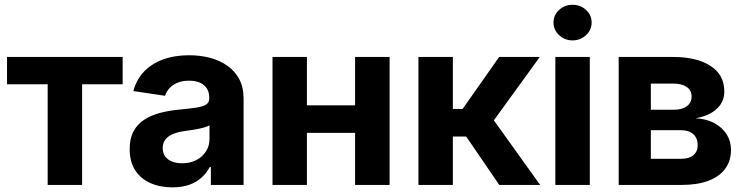

<svg xmlns="http://www.w3.org/2000/svg" viewBox="-20 -784 3155 814"><path d="M182.1 0V-426.8H9.8V-542.5H500V-426.8H328.1V0Z M710.9 10.3Q658.7 10.3 617.7 -7.8Q576.7 -25.9 553.2 -62Q529.8 -98.1 529.8 -151.9Q529.8 -197.3 546.4 -227.8Q563 -258.3 592 -276.9Q621.1 -295.4 658 -305.2Q694.8 -314.9 734.9 -318.8Q782.2 -323.2 811.3 -327.6Q840.3 -332 853.8 -340.8Q867.2 -349.6 867.2 -367.2V-369.6Q867.2 -392.6 857.2 -408.7Q847.2 -424.8 828.1 -433.3Q809.1 -441.9 781.2 -441.9Q753.4 -441.9 732.7 -433.3Q711.9 -424.8 698.7 -410.4Q685.5 -396 679.7 -377.9L545.4 -397.9Q558.1 -446.3 590.3 -480.2Q622.6 -514.2 671.4 -532Q720.2 -549.8 782.2 -549.8Q827.1 -549.8 868.7 -539.3Q910.2 -528.8 942.6 -506.3Q975.1 -483.9 993.9 -449.2Q1012.7 -414.6 1012.7 -365.7V0H874V-75.7H869.1Q856 -50.3 834.2 -30.8Q812.5 -11.2 782 -0.5Q751.5 10.3 710.9 10.3ZM752 -91.8Q786.6 -91.8 812.7 -105.5Q838.9 -119.1 853.5 -142.6Q868.2 -166 868.2 -194.3V-252.4Q861.3 -248.5 848.6 -244.6Q835.9 -240.7 820.1 -237.5Q804.2 -234.4 788.6 -232.2Q772.9 -230 760.3 -228Q733.4 -224.1 712.9 -215.6Q692.4 -207 681.2 -192.4Q669.9 -177.7 669.9 -156.2Q669.9 -135.3 680.4 -120.8Q690.9 -106.4 709.5 -99.1Q728 -91.8 752 -91.8Z M1525.9 -337.4V-220.7H1240.7V-337.4ZM1281.2 -542.5V0H1135.3V-542.5ZM1631.8 -542.5V0H1485.4V-542.5Z M1753.9 0V-542.5H1899.9V-322.3H1941.4L2096.2 -542.5H2268.6L2073.7 -273.9L2270 0H2096.7L1956.5 -205.1H1899.9V0Z M2334.5 0V-542.5H2480.5V0ZM2407.2 -612.8Q2374 -612.8 2350.3 -635Q2326.7 -657.2 2326.7 -688.5Q2326.7 -720.2 2350.3 -741.9Q2374 -763.7 2407.2 -763.7Q2440.9 -763.7 2464.6 -741.9Q2488.3 -720.2 2488.3 -688.5Q2488.3 -657.2 2464.6 -635Q2440.9 -612.8 2407.2 -612.8Z M2603 0V-542.5H2834Q2934.1 -542.5 2992.4 -504.6Q3050.8 -466.8 3050.8 -396Q3050.8 -352.5 3019 -322.8Q2987.3 -293 2929.2 -282.7Q2976.6 -279.8 3010 -261.2Q3043.5 -242.7 3061.3 -213.6Q3079.1 -184.6 3079.1 -148.4Q3079.1 -102.5 3054.9 -69.1Q3030.8 -35.6 2983.9 -17.8Q2937 0 2870.1 0ZM2739.3 -110.8H2869.1Q2901.4 -110.8 2919.7 -126.2Q2938 -141.6 2938 -168Q2938 -197.8 2919.7 -214.8Q2901.4 -231.9 2869.1 -231.9H2739.3ZM2739.3 -318.8H2837.4Q2872.6 -318.8 2892.3 -334Q2912.1 -349.1 2912.1 -375Q2912.1 -400.9 2891.4 -415.3Q2870.6 -429.7 2834 -429.7H2739.3Z"/></svg>

Font: Inter 16pt
Style: Bold
Weight: 700
Version: Version 4.001;git-66647c0bb